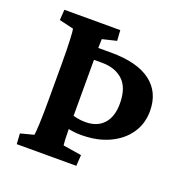

<svg xmlns="http://www.w3.org/2000/svg" viewBox="-108 -673 748 772"><g transform="rotate(20 266.5 -286.5)"><path d="M43.9 0 41 -44.9 97.7 -59.6Q99.6 -66.4 101.6 -106Q103.5 -145.5 103.5 -208V-364.3Q103.5 -427.7 101.6 -467.8Q99.6 -507.8 97.7 -513.7L36.1 -528.3L39.1 -573.2H278.3L281.2 -528.3L220.7 -513.7Q220.7 -508.8 220.2 -498.5Q219.7 -488.3 219.7 -475.6V-442.4L192.4 -475.6H274.4Q386.7 -475.6 444.3 -432.1Q502 -388.7 502 -307.6Q502 -253.9 473.6 -212.4Q445.3 -170.9 394 -147Q342.8 -123 273.4 -123Q254.9 -123 237.8 -125.5Q220.7 -127.9 205.1 -130.9V-190.4Q219.7 -184.6 236.3 -181.2Q252.9 -177.7 272.5 -177.7Q322.3 -177.7 350.1 -208Q377.9 -238.3 377.9 -294.9Q377.9 -362.3 344.2 -393.6Q310.5 -424.8 254.9 -424.8H219.7V-122.1Q219.7 -100.6 220.7 -83.5Q221.7 -66.4 222.7 -59.6L301.8 -46.9L298.8 0Z"/></g></svg>

Font: Crimson Pro ExtraLight SemiBold
Style: Regular
Weight: 600
Version: Version 1.002